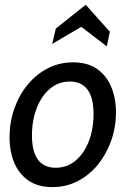

<svg xmlns="http://www.w3.org/2000/svg" viewBox="-20 -754 529 784"><path d="M194 10Q135 10 96.2 -16.8Q57.5 -43.5 38.2 -89.5Q19 -135.5 19 -193Q19 -254.5 38.2 -309.8Q57.5 -365 92.5 -407.8Q127.5 -450.5 175 -475Q222.5 -499.5 278.5 -499.5Q337.5 -499.5 376.2 -472.5Q415 -445.5 434.2 -399.2Q453.5 -353 453.5 -295.5Q453.5 -234.5 434 -179.5Q414.5 -124.5 379.8 -81.8Q345 -39 297.5 -14.5Q250 10 194 10ZM207.5 -69Q254 -69 288.8 -98.2Q323.5 -127.5 342.8 -177.5Q362 -227.5 362 -289Q362 -355.5 337.2 -388.2Q312.5 -421 265 -421Q218.5 -421 183.8 -391.5Q149 -362 129.8 -312.2Q110.5 -262.5 110.5 -201Q110.5 -135.5 134.8 -102.2Q159 -69 207.5 -69ZM193 -574.5 208 -637.5 330 -734.5 428.5 -624.5 416 -564.5 312 -644.5Z"/></svg>

Font: Cabin
Style: Italic
Weight: 400
Width: 4
Italic angle: -10°
Designer: Pablo Impallari
Foundry: Pablo Impallari. http://www.impallari.com Igino Marini. http://www.ikern.com
Version: Version 3.001